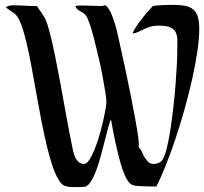

<svg xmlns="http://www.w3.org/2000/svg" viewBox="-20 -772 844 794"><path d="M4 -742Q15 -750 32 -750Q57 -750 82 -748.5Q107 -747 133 -747Q141 -733 151 -720Q161 -707 168 -692Q177 -672 187 -632.5Q197 -593 207.5 -542Q218 -491 228.5 -434Q239 -377 248.5 -324Q258 -271 266.5 -226Q275 -181 281 -154Q283 -145 286 -134.5Q289 -124 294.5 -115Q300 -106 308 -100Q316 -94 328 -94Q338 -94 349 -110.5Q360 -127 370.5 -152.5Q381 -178 390 -208.5Q399 -239 405.5 -267.5Q412 -296 416 -318.5Q420 -341 420 -351Q420 -363 415.5 -392Q411 -421 404 -458Q397 -495 387.5 -535.5Q378 -576 369 -611.5Q360 -647 351 -673Q342 -699 335 -708Q325 -720 312 -725.5Q299 -731 291 -747Q301 -749 310 -749Q319 -749 329 -749Q348 -749 367 -748Q386 -747 405 -747Q415 -756 426 -740.5Q437 -725 446 -701Q455 -677 461 -653.5Q467 -630 468 -624Q471 -609 479.5 -571.5Q488 -534 498.5 -485.5Q509 -437 519.5 -383.5Q530 -330 538.5 -284Q547 -238 551.5 -205.5Q556 -173 553 -165Q564 -152 570 -137Q576 -122 587 -110Q591 -102 599 -98Q607 -94 615 -94Q625 -94 635.5 -98Q646 -102 651 -110Q661 -125 669.5 -158.5Q678 -192 684.5 -234.5Q691 -277 696.5 -324.5Q702 -372 705.5 -416.5Q709 -461 711 -497.5Q713 -534 713 -555Q713 -581 713.5 -601.5Q714 -622 707.5 -636.5Q701 -651 685 -658.5Q669 -666 636 -666Q615 -666 600 -661Q585 -656 572.5 -650Q560 -644 549.5 -639Q539 -634 528 -634Q531 -643 541.5 -659Q552 -675 565 -692Q578 -709 591 -724Q604 -739 612 -747Q631 -750 653.5 -751Q676 -752 695 -752Q724 -752 745 -748Q766 -744 779 -733Q792 -722 798 -702.5Q804 -683 804 -653Q804 -612 796 -558Q788 -504 774.5 -444Q761 -384 743.5 -321.5Q726 -259 706.5 -200.5Q687 -142 666.5 -90.5Q646 -39 627 -1Q618 -1 604.5 -1Q591 -1 576.5 -1.5Q562 -2 548.5 -3Q535 -4 528 -7Q516 -11 505.5 -29Q495 -47 486 -73.5Q477 -100 469.5 -130.5Q462 -161 456 -189.5Q450 -218 445.5 -242Q441 -266 439 -278Q433 -267 426.5 -241.5Q420 -216 412 -185Q404 -154 395 -121Q386 -88 375.5 -61Q365 -34 352.5 -16.5Q340 1 326 1Q315 1 301.5 1.5Q288 2 274.5 1.5Q261 1 249.5 -3Q238 -7 231 -16Q214 -38 200 -77.5Q186 -117 174 -167Q162 -217 151 -273.5Q140 -330 130 -387Q120 -444 110 -498Q100 -552 89.5 -596Q79 -640 67.5 -671Q56 -702 43 -713Q34 -721 23.5 -727.5Q13 -734 4 -742Z"/></svg>

Font: Augsburger Schrift CAT
Style: Regular
Weight: 400
Designer: Peter Wiegel nach Roos&Junge Offenbach
Foundry: CAT-Fonts, Peter Wiegel
Version: Version 1.000